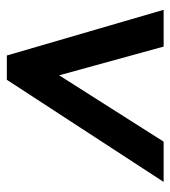

<svg xmlns="http://www.w3.org/2000/svg" viewBox="12 -770 504 568"><g transform="rotate(-90 264.0 -486.0)"><path d="M312 -717.8H383.8L519 -253.9H410.2L325.2 -563L128.9 -253.9H9.8Z"/></g></svg>

Font: Open Sans Hebrew
Style: Bold Italic
Weight: 700
Italic angle: -12°
Foundry: Ascender Corporation, Yanek Iontef
Version: Version 2.001;PS 002.001;hotconv 1.0.70;makeotf.lib2.5.58329